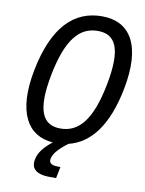

<svg xmlns="http://www.w3.org/2000/svg" viewBox="-101 -812 822 1089"><g transform="rotate(10 310.0 -267.5)"><path d="M591.5 -359C642 -618.5 558 -742 397.5 -742C237.5 -742 121.5 -632 71 -372.5C23.5 -127 98 1 245.5 11C197 50 170 84.5 163 123.5C154.5 165.5 169.5 207 263.5 207H299.5L312.5 141H298C256.5 141 245 126 250 103C255 77 278.5 45.5 335.5 3.5C459.5 -27 549.5 -142 591.5 -359ZM491.5 -365.5C450 -150.5 376 -74 274.5 -74C173.5 -74 129 -150.5 171 -365.5C213 -580.5 286.5 -656 388 -656C489.5 -656 533.5 -580.5 491.5 -365.5Z"/></g></svg>

Font: Monaspace Neon
Style: Italic
Weight: 400
Italic angle: -11°
Designer: Riley Cran & the Lettermatic Team
Foundry: Lettermatic
Version: Version 1.200 (Monaspace Neon)